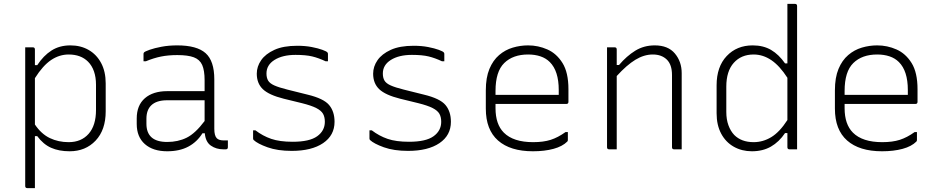

<svg xmlns="http://www.w3.org/2000/svg" viewBox="-20 -770 4840 990"><path d="M110 -526H149Q160 -526 160 -515V-434H172Q204 -483 245.5 -509.5Q287 -536 343 -536Q396 -536 437 -512.5Q478 -489 501.5 -445Q525 -401 525 -340V-196Q525 -100 473 -45Q421 10 339 10Q284 10 243.5 -8Q203 -26 172 -68H160V200H121Q110 200 110 189ZM334 -489Q286 -489 243.5 -460.5Q201 -432 160 -367V-128Q193 -79 237 -58Q281 -37 334 -37Q399 -37 437 -80Q475 -123 475 -203V-333Q475 -372 464.5 -402Q454 -432 434 -452Q397 -489 334 -489Z M1085 -361V-106Q1085 -70 1098 -57Q1109 -46 1134 -46H1155V-11Q1155 0 1144 0H1132Q1095 0 1067.5 -19Q1040 -38 1036 -83H1024Q996 -38 951 -14Q906 10 842 10Q769 10 727 -27Q685 -64 685 -131V-159Q685 -227 727 -263.5Q769 -300 842 -300H1035V-356Q1035 -407 1022.5 -435Q1010 -463 979.5 -474.5Q949 -486 894 -486Q848 -486 810.5 -478.5Q773 -471 732 -454H720V-492Q720 -497 723 -500Q728 -505 752 -513.5Q776 -522 813 -529Q850 -536 894 -536Q995 -536 1040 -496Q1085 -456 1085 -361ZM735 -132Q735 -38 842 -38Q898 -38 942.5 -60Q987 -82 1035 -146V-253H842Q786 -253 759 -226Q735 -202 735 -158Z M1489 -39Q1576 -39 1615.5 -67.5Q1655 -96 1655 -142Q1655 -167 1645.5 -183.5Q1636 -200 1610.5 -213Q1585 -226 1537 -238L1443 -261Q1367 -280 1335.5 -310Q1304 -340 1304 -390Q1304 -427 1326.5 -459.5Q1349 -492 1395 -513Q1441 -534 1513 -534Q1554 -534 1587.5 -527.5Q1621 -521 1642.5 -513Q1664 -505 1668 -500Q1671 -497 1671 -492V-454H1659Q1623 -471 1590 -479Q1557 -487 1504 -487Q1437 -487 1395.5 -461Q1354 -435 1354 -391Q1354 -369 1362.5 -354.5Q1371 -340 1394.5 -329.5Q1418 -319 1462 -308L1566 -282Q1649 -262 1677 -228.5Q1705 -195 1705 -142Q1705 -72 1646 -32Q1587 8 1484 8Q1411 8 1359.5 -10.5Q1308 -29 1288 -48Q1285 -51 1285 -56V-98H1297Q1335 -69 1378.5 -54Q1422 -39 1489 -39Z M2089 -39Q2176 -39 2215.5 -67.5Q2255 -96 2255 -142Q2255 -167 2245.5 -183.5Q2236 -200 2210.5 -213Q2185 -226 2137 -238L2043 -261Q1967 -280 1935.5 -310Q1904 -340 1904 -390Q1904 -427 1926.5 -459.5Q1949 -492 1995 -513Q2041 -534 2113 -534Q2154 -534 2187.5 -527.5Q2221 -521 2242.5 -513Q2264 -505 2268 -500Q2271 -497 2271 -492V-454H2259Q2223 -471 2190 -479Q2157 -487 2104 -487Q2037 -487 1995.5 -461Q1954 -435 1954 -391Q1954 -369 1962.5 -354.5Q1971 -340 1994.5 -329.5Q2018 -319 2062 -308L2166 -282Q2249 -262 2277 -228.5Q2305 -195 2305 -142Q2305 -72 2246 -32Q2187 8 2084 8Q2011 8 1959.5 -10.5Q1908 -29 1888 -48Q1885 -51 1885 -56V-98H1897Q1935 -69 1978.5 -54Q2022 -39 2089 -39Z M2703 -536Q2755 -536 2802.5 -515Q2850 -494 2880.5 -445Q2911 -396 2911 -310V-245Q2911 -234 2900 -234H2535V-212Q2535 -129 2578 -86Q2627 -37 2729 -37Q2782 -37 2819.5 -49Q2857 -61 2896 -89H2908V-48Q2908 -43 2905 -40Q2880 -15 2834 -2.5Q2788 10 2728 10Q2611 10 2548 -45.5Q2485 -101 2485 -210V-304Q2485 -370 2503.5 -414.5Q2522 -459 2553.5 -486Q2585 -513 2624 -524.5Q2663 -536 2703 -536ZM2703 -489Q2625 -489 2580 -445Q2535 -401 2535 -301V-281H2861V-306Q2861 -404 2815 -450Q2795 -470 2766.5 -479.5Q2738 -489 2703 -489Z M3160 0H3121Q3110 0 3110 -11V-526H3149Q3160 -526 3160 -515V-435H3172Q3211 -481 3255.5 -508.5Q3300 -536 3356 -536Q3425 -536 3460 -494Q3495 -452 3495 -393V0H3456Q3445 0 3445 -11V-383Q3445 -437 3418 -463Q3391 -489 3346 -489Q3301 -489 3256.5 -462Q3212 -435 3160 -378Z M3861 -536Q3916 -536 3956 -512.5Q3996 -489 4028 -443H4040V-750H4079Q4090 -750 4090 -739V0H4051Q4040 0 4040 -11V-84H4028Q3997 -38 3955 -14Q3913 10 3857 10Q3805 10 3763.5 -13.5Q3722 -37 3698.5 -81Q3675 -125 3675 -186V-330Q3675 -426 3727 -481Q3779 -536 3861 -536ZM3766 -74Q3803 -37 3866 -37Q3914 -37 3957 -63Q4000 -89 4040 -151V-369Q4000 -431 3957 -460Q3914 -489 3866 -489Q3802 -489 3763.5 -446Q3725 -403 3725 -323V-193Q3725 -154 3736 -124Q3747 -94 3766 -74Z M4503 -536Q4555 -536 4602.5 -515Q4650 -494 4680.5 -445Q4711 -396 4711 -310V-245Q4711 -234 4700 -234H4335V-212Q4335 -129 4378 -86Q4427 -37 4529 -37Q4582 -37 4619.5 -49Q4657 -61 4696 -89H4708V-48Q4708 -43 4705 -40Q4680 -15 4634 -2.5Q4588 10 4528 10Q4411 10 4348 -45.5Q4285 -101 4285 -210V-304Q4285 -370 4303.5 -414.5Q4322 -459 4353.5 -486Q4385 -513 4424 -524.5Q4463 -536 4503 -536ZM4503 -489Q4425 -489 4380 -445Q4335 -401 4335 -301V-281H4661V-306Q4661 -404 4615 -450Q4595 -470 4566.5 -479.5Q4538 -489 4503 -489Z"/></svg>

Font: Recursive Mn Lnr St Lt
Style: Regular
Weight: 300
Monospace: yes
Version: Version 1.079;hotconv 1.0.112;makeotfexe 2.5.65598; ttfautoh